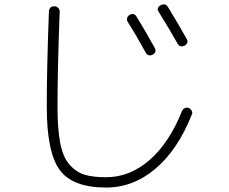

<svg xmlns="http://www.w3.org/2000/svg" viewBox="-20 -800 1040 872"><path d="M568.4 -732.4Q589.8 -743.2 600.6 -723.6Q626 -683.6 682.6 -583Q693.4 -563.5 673.8 -551.8Q652.3 -542 641.6 -561.5Q597.7 -641.6 559.6 -701.2Q554.7 -709 557.6 -718.3Q560.5 -727.5 568.4 -732.4ZM710 -776.4Q731.4 -787.1 743.2 -767.6Q789.1 -692.4 828.1 -623Q837.9 -604.5 818.4 -592.8Q796.9 -583 786.1 -602.5Q747.1 -671.9 701.2 -745.1Q688.5 -764.6 710 -776.4ZM461.9 51.8Q309.6 51.8 251 -28.3Q192.4 -108.4 192.4 -315.4Q192.4 -487.3 202.1 -747.1Q204.1 -771.5 226.6 -771.5Q237.3 -771.5 244.6 -763.7Q252 -755.9 251 -746.1Q241.2 -488.3 241.2 -315.4Q241.2 -214.8 253.4 -150.9Q265.6 -86.9 295.4 -52.7Q325.2 -18.6 363.3 -6.8Q401.4 4.9 461.9 4.9Q569.3 4.9 659.2 -73.2Q749 -151.4 806.6 -295.9Q810.5 -304.7 819.8 -309.1Q829.1 -313.5 837.9 -309.1Q846.7 -304.7 851.1 -295.9Q855.5 -287.1 850.6 -278.3Q787.1 -119.1 686 -33.7Q585 51.8 461.9 51.8Z"/></svg>

Font: Rounded-X Mgen+ 1m light
Style: Regular
Weight: 200
Designer: [Source Han Sans]
Ryoko NISHIZUKA  (kana & ideographs); Paul D. Hunt (Latin, Greek & Cyrillic); Wenlong ZHANG  (bopomofo
Version: Version 1.059.20150602